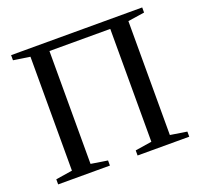

<svg xmlns="http://www.w3.org/2000/svg" viewBox="-116 -784 954 914"><g transform="rotate(-20 361.0 -327.5)"><path d="M28.8 0V-25.9L112.8 -39.1V-616.2L28.8 -628.9V-654.8H692.9V-628.9L608.9 -616.2V-39.1L692.9 -25.9V0H431.2V-25.9L515.1 -39.1V-610.8H207V-39.1L291 -25.9V0Z"/></g></svg>

Font: Tinos
Style: Regular
Weight: 400
Designer: Steve Matteson
Foundry: Monotype Imaging Inc.
Version: Version 1.23